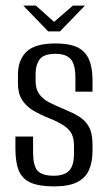

<svg xmlns="http://www.w3.org/2000/svg" viewBox="-20 -658 387 685"><path d="M173 7Q119 7 89 -6.5Q59 -20 47 -49.5Q35 -79 35 -128V-171H98V-114Q98 -67 114 -49Q130 -31 172 -31Q209 -31 226.5 -49Q244 -67 244 -110V-138Q244 -161 237 -177.5Q230 -194 210.5 -208Q191 -222 156 -236Q123 -249 98 -264Q73 -279 58.5 -302Q44 -325 44 -361V-391Q44 -444 74.5 -473.5Q105 -503 178 -503Q226 -503 254.5 -490Q283 -477 296.5 -448Q310 -419 310 -373V-331H249V-379Q249 -429 232 -447.5Q215 -466 178 -466Q136 -466 121.5 -446Q107 -426 107 -396V-369Q107 -341 119.5 -323Q132 -305 155 -293Q178 -281 210 -268Q239 -256 261.5 -242.5Q284 -229 297 -206Q310 -183 310 -143V-120Q310 -80 297.5 -51.5Q285 -23 255 -8Q225 7 173 7ZM152 -546 63 -638H108L173 -580L240 -638H283L194 -546Z"/></svg>

Font: Alumni Sans Thin
Style: Regular
Weight: 400
Version: Version 1.018